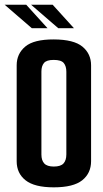

<svg xmlns="http://www.w3.org/2000/svg" viewBox="-40 -797 442 823"><path d="M190.6 6Q107.8 6 69.7 -24.1Q31.5 -54.2 31.5 -105.8V-517.2Q31.5 -566.4 68.3 -597.4Q105.1 -628.3 190.6 -628Q276.5 -627.7 313.5 -597Q350.4 -566.4 350.4 -516.9V-106.2Q350.4 -54.6 312.5 -24.3Q274.5 6 190.6 6ZM190.6 -83.1Q220.2 -83.1 232.3 -96.5Q244.4 -109.9 244.4 -135V-489.4Q244.4 -513.4 233.3 -526.8Q222.2 -540.2 190 -540.2Q159.4 -540.2 148.5 -527Q137.5 -513.7 137.5 -490.4V-134.6Q137.5 -109.6 149.7 -96.4Q161.8 -83.1 190.6 -83.1ZM96.4 -676.1 -20.1 -776.7H72.4L163.7 -676.1ZM209.7 -676.1 93.2 -776.7H185.7L277 -676.1Z"/></svg>

Font: Smooch Sans Thin
Style: Regular
Weight: 100
Designer: Robert E. Leuschke
Foundry: Robert E. Leuschke
Version: Version 1.010